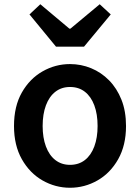

<svg xmlns="http://www.w3.org/2000/svg" viewBox="-20 -871 660 905"><path d="M310 14Q241 14 180.5 -20.5Q120 -55 83 -120.5Q46 -186 46 -277Q46 -370 83 -435Q120 -500 180.5 -534.5Q241 -569 310 -569Q362 -569 409.5 -549.5Q457 -530 494 -492.5Q531 -455 552.5 -401Q574 -347 574 -277Q574 -186 537 -120.5Q500 -55 439.5 -20.5Q379 14 310 14ZM310 -94Q351 -94 380 -116.5Q409 -139 424.5 -180.5Q440 -222 440 -277Q440 -333 424.5 -374.5Q409 -416 380 -438.5Q351 -461 310 -461Q270 -461 241 -438.5Q212 -416 196.5 -374.5Q181 -333 181 -277Q181 -222 196.5 -180.5Q212 -139 241 -116.5Q270 -94 310 -94ZM244 -651 119 -803 170 -851 307 -736H312L450 -851L502 -803L376 -651Z"/></svg>

Font: Noto Sans TC SemiBold
Style: Regular
Weight: 600
Designer: Ryoko NISHIZUKA  (kana, bopomofo & ideographs); Paul D. Hunt (Latin, Greek & Cyrillic); Sandoll Communications , Soo-you
Foundry: Adobe
Version: Version 2.004-H2;hotconv 1.0.118;makeotfexe 2.5.65603